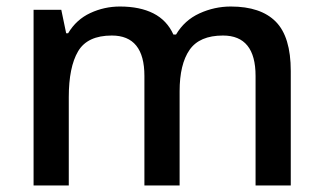

<svg xmlns="http://www.w3.org/2000/svg" viewBox="-20 -569 991 589"><path d="M688 -549Q780 -549 826 -502.5Q872 -456 872 -351V0H764V-336Q764 -460 664 -460Q592 -460 561.5 -416Q531 -372 531 -289V0H423V-336Q423 -460 323 -460Q248 -460 219.5 -411.5Q191 -363 191 -271V0H83V-539H168L183 -467H189Q214 -509 257 -529Q300 -549 348 -549Q409 -549 450.5 -528Q492 -507 512 -463H520Q546 -507 592 -528Q638 -549 688 -549Z"/></svg>

Font: Noto Sans Adlam Medium
Style: Regular
Weight: 500
Version: Version 3.001